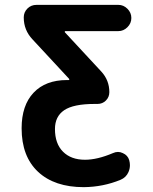

<svg xmlns="http://www.w3.org/2000/svg" viewBox="-20 -566 631 793"><path d="M263.7 -235.4Q265.6 -235.4 266.1 -237.3Q266.6 -239.3 265.6 -240.2L114.3 -403.3Q78.1 -441.4 78.1 -494.1Q78.1 -515.6 93.3 -530.8Q108.4 -545.9 130.9 -545.9H468.8Q490.2 -545.9 506.3 -529.8Q522.5 -513.7 522.5 -491.7Q522.5 -469.7 506.3 -453.6Q490.2 -437.5 468.8 -437.5H250Q248 -437.5 247.6 -435.5Q247.1 -433.6 248 -432.6L398.4 -270.5Q431.6 -234.4 431.6 -185.5Q431.6 -165 417.5 -150.9Q403.3 -136.7 382.8 -136.7H371.1Q283.2 -136.7 245.1 -110.8Q207 -85 207 -33.2Q207 27.3 240.2 60.5Q273.4 93.8 331.1 93.8Q381.8 93.8 446.3 66.4Q457 61.5 467.3 61.5Q477.5 61.5 487.3 66.4Q507.8 75.2 513.7 95.7Q516.6 106.4 516.6 116.2Q516.6 130.9 510.7 144.5Q501 167 477.5 176.8Q406.2 206.1 326.2 207Q205.1 207 137.2 143.6Q69.3 80.1 69.3 -36.1Q69.3 -130.9 118.7 -183.1Q168 -235.4 256.8 -235.4Z"/></svg>

Font: Gen Jyuu Gothic P Bold
Style: Bold
Weight: 700
Designer: [Source Han Sans]
Ryoko NISHIZUKA  (kana & ideographs); Paul D. Hunt (Latin, Greek & Cyrillic); Wenlong ZHANG  (bopomofo
Version: Version 1.002.20150607